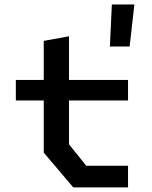

<svg xmlns="http://www.w3.org/2000/svg" viewBox="-20 -816 660 836"><path d="M299 0H537.5V-94.5H355.5L280.5 -187.5V-378.5H537.5V-468H280.5V-658L170.5 -638V-468H49V-378.5H170.5V-151.5ZM458.5 -613.5H544.5L565 -796.5H467Z"/></svg>

Font: Monaspace Krypton Medium
Style: Regular
Weight: 500
Designer: Riley Cran & the Lettermatic Team
Foundry: Lettermatic
Version: Version 1.101 (Monaspace Krypton)